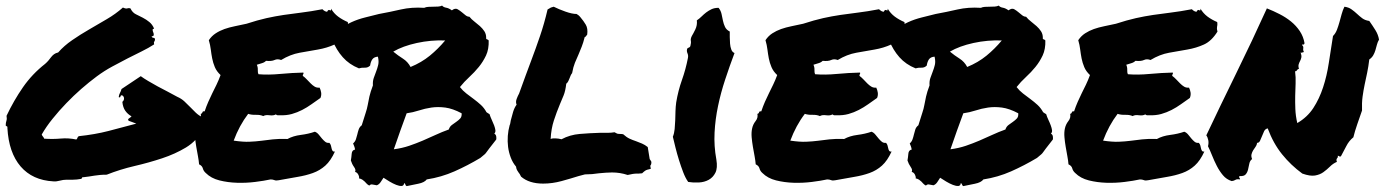

<svg xmlns="http://www.w3.org/2000/svg" viewBox="-20 -627 4847 672"><path d="M692.4 -175.8Q668.9 -133.8 630.9 -110.8Q592.8 -87.9 546.9 -72.8Q501 -57.6 450.7 -45.9Q400.4 -34.2 353.5 -15.6Q339.8 -15.6 329.6 -14.6Q319.3 -13.7 310.1 -12.2Q300.8 -10.7 292 -9.3Q283.2 -7.8 272.5 -6.8Q268.6 -7.8 267.6 -5.4Q266.6 -2.9 264.6 -1Q248 2 234.9 2Q221.7 2 212.9 2Q201.2 2 189 5.4Q176.8 8.8 167 7.8Q93.8 3.9 52.2 -44.4Q10.7 -92.8 5.9 -178.7Q6.8 -183.6 4.4 -184.6Q2 -185.5 0 -187.5Q0 -197.3 2.4 -204.1Q4.9 -210.9 2.9 -221.7Q28.3 -275.4 60.5 -321.8Q92.8 -368.2 137.7 -403.3Q144.5 -409.2 149.4 -415Q154.3 -420.9 158.7 -426.8Q163.1 -432.6 168.9 -437Q174.8 -441.4 183.6 -443.4Q204.1 -466.8 232.4 -486.3Q260.7 -505.9 292 -523.9Q323.2 -542 354 -560.1Q384.8 -578.1 410.2 -600.6Q420.9 -595.7 425.8 -597.7Q430.7 -599.6 436.5 -597.7Q443.4 -583 455.6 -577.1Q467.8 -571.3 480 -564.9Q492.2 -558.6 502.9 -549.8Q513.7 -541 519.5 -526.4Q513.7 -526.4 514.2 -522Q514.6 -517.6 516.6 -513.2Q518.6 -508.8 518.1 -504.4Q517.6 -500 510.7 -500Q511.7 -495.1 517.1 -494.6Q522.5 -494.1 522.5 -489.3Q522.5 -484.4 520 -481.4Q517.6 -478.5 519.5 -471.7Q500 -459 476.1 -447.3Q452.1 -435.5 426.3 -422.4Q400.4 -409.2 372.6 -394Q344.7 -378.9 318.4 -359.4Q292 -339.8 264.6 -315.9Q237.3 -292 211.9 -265.6Q186.5 -239.3 164.1 -211.4Q141.6 -183.6 126 -156.2Q127.9 -151.4 130.4 -148.9Q132.8 -146.5 134.8 -141.6Q166 -139.6 192.9 -142.1Q219.7 -144.5 247.1 -138.7Q250 -140.6 251 -144.5Q252 -148.4 255.9 -150.4Q311.5 -156.2 359.4 -168.5Q407.2 -180.7 457 -194.3Q449.2 -197.3 442.9 -199.7Q436.5 -202.1 430.7 -204.1Q425.8 -209 431.2 -212.4Q436.5 -215.8 440.4 -219.7Q426.8 -227.5 418.5 -239.3Q410.2 -251 408.2 -270.5Q414.1 -275.4 414.1 -282.2Q414.1 -289.1 408.2 -293Q404.3 -293.9 403.3 -293Q402.3 -292 401.9 -290Q401.4 -288.1 400.4 -286.6Q399.4 -285.2 395.5 -287.1Q396.5 -295.9 399.9 -301.8Q403.3 -307.6 405.3 -315.4L472.7 -360.4Q483.4 -352.5 499 -343.3Q514.6 -334 531.7 -324.7Q548.8 -315.4 566.9 -306.2Q585 -296.9 600.6 -288.1Q614.3 -282.2 625 -272.5Q635.7 -262.7 645.5 -252.4Q655.3 -242.2 665.5 -232.4Q675.8 -222.7 689.5 -215.8Q687.5 -203.1 690.4 -195.3Q693.4 -187.5 692.4 -175.8Z M1197.3 -549.8Q1198.2 -543 1197.8 -539.6Q1197.3 -536.1 1196.8 -533.2Q1196.3 -530.3 1196.3 -526.9Q1196.3 -523.4 1198.2 -516.6Q1177.7 -483.4 1150.9 -471.2Q1124 -459 1092.8 -453.6Q1061.5 -448.2 1028.8 -442.4Q996.1 -436.5 963.9 -417Q951.2 -421.9 940.9 -417Q930.7 -412.1 911.1 -414.1Q905.3 -408.2 896.5 -405.8Q887.7 -403.3 878.9 -400.4Q882.8 -391.6 882.3 -382.3Q881.8 -373 884.8 -367.2Q918.9 -364.3 960.4 -368.2Q1002 -372.1 1042 -373Q1043 -368.2 1041 -366.7Q1039.1 -365.2 1040 -361.3Q1046.9 -356.4 1053.7 -349.1Q1060.5 -341.8 1067.4 -335Q1074.2 -328.1 1081.5 -323.7Q1088.9 -319.3 1098.6 -320.3Q1102.5 -312.5 1104 -303.2Q1105.5 -293.9 1101.6 -284.2Q1085.9 -273.4 1070.3 -262.2Q1054.7 -251 1037.6 -242.2Q1020.5 -233.4 1001.5 -228Q982.4 -222.7 959 -223.6Q954.1 -223.6 951.7 -223.6Q949.2 -223.6 945.3 -226.6Q937.5 -221.7 923.3 -223.6Q909.2 -225.6 901.4 -220.7Q890.6 -225.6 875.5 -225.1Q860.4 -224.6 848.6 -228.5Q833 -208 820.3 -184.6Q807.6 -161.1 797.9 -134.8Q831.1 -129.9 853 -130.9Q875 -131.8 894.5 -134.3Q914.1 -136.7 934.6 -139.2Q955.1 -141.6 986.3 -140.6Q1005.9 -151.4 1032.7 -154.8Q1059.6 -158.2 1082 -166Q1089.8 -163.1 1095.7 -155.8Q1101.6 -148.4 1106.9 -142.1Q1112.3 -135.7 1118.2 -130.9Q1124 -126 1132.8 -127Q1136.7 -123 1138.2 -117.7Q1139.6 -112.3 1140.6 -107.4Q1141.6 -102.5 1144 -99.1Q1146.5 -95.7 1152.3 -96.7Q1137.7 -64.5 1118.7 -47.4Q1099.6 -30.3 1075.2 -21.5Q1050.8 -12.7 1021 -7.8Q991.2 -2.9 955.1 3.9Q946.3 5.9 940.4 3.4Q934.6 1 926.8 1Q904.3 5.9 873 9.8Q841.8 13.7 809.6 12.7Q777.3 11.7 748 4.4Q718.8 -2.9 700.2 -21.5Q692.4 -28.3 689.9 -37.6Q687.5 -46.9 676.8 -51.8Q675.8 -64.5 672.9 -80.1Q669.9 -95.7 667 -112.8Q664.1 -129.9 662.6 -146.5Q661.1 -163.1 664.1 -176.8Q667 -191.4 676.3 -203.1Q685.5 -214.8 682.6 -228.5Q687.5 -229.5 688.5 -233.9Q689.5 -238.3 696.3 -237.3Q702.1 -254.9 709 -270.5Q715.8 -286.1 723.1 -300.8Q730.5 -315.4 737.8 -330.6Q745.1 -345.7 752 -364.3Q738.3 -377 731.9 -392.1Q725.6 -407.2 722.7 -422.4Q719.7 -437.5 717.8 -453.6Q715.8 -469.7 710.9 -486.3Q720.7 -501 734.9 -510.3Q749 -519.5 765.6 -525.4Q782.2 -531.2 801.8 -535.2Q821.3 -539.1 842.8 -543.9Q881.8 -556.6 912.6 -563.5Q943.4 -570.3 973.1 -574.7Q1002.9 -579.1 1035.2 -583Q1067.4 -586.9 1108.4 -594.7Q1117.2 -585.9 1125 -585.9Q1128.9 -594.7 1134.3 -591.3Q1139.6 -587.9 1138.7 -596.7Q1148.4 -580.1 1163.6 -568.8Q1178.7 -557.6 1197.3 -549.8Z M1710 -159.2Q1715.8 -156.2 1716.8 -149.4Q1717.8 -142.6 1716.8 -138.7Q1699.2 -116.2 1692.4 -107.4Q1685.5 -98.6 1682.6 -94.2Q1679.7 -89.8 1676.3 -86.9Q1672.9 -84 1661.1 -74.2Q1617.2 -47.9 1570.8 -27.3Q1524.4 -6.8 1473.6 1Q1465.8 11.7 1443.8 16.1Q1421.9 20.5 1403.3 24.4Q1399.4 22.5 1398.9 19Q1398.4 15.6 1394.5 13.7Q1393.6 23.4 1385.7 23.9Q1377.9 24.4 1366.7 20Q1355.5 15.6 1343.3 8.3Q1331.1 1 1322.3 -4.9Q1317.4 2.9 1312 10.7Q1306.6 18.6 1298.8 21.5Q1288.1 19.5 1282.7 18.6Q1277.3 17.6 1272.5 22.5Q1266.6 19.5 1263.2 15.6Q1259.8 11.7 1256.3 8.3Q1252.9 4.9 1248.5 2Q1244.1 -1 1236.3 -2.9Q1238.3 -6.8 1234.4 -15.1Q1230.5 -23.4 1222.7 -25.4Q1226.6 -32.2 1219.2 -42.5Q1211.9 -52.7 1208 -65.4Q1210 -76.2 1210.9 -88.9Q1211.9 -101.6 1222.7 -103.5Q1221.7 -110.4 1219.7 -115.2Q1217.8 -120.1 1215.8 -125Q1222.7 -130.9 1225.6 -139.2Q1228.5 -147.5 1230.5 -156.2Q1232.4 -165 1235.4 -173.8Q1238.3 -182.6 1246.1 -188.5Q1254.9 -217.8 1259.8 -231.9Q1264.6 -246.1 1267.1 -259.8Q1269.5 -273.4 1272.9 -289.1Q1276.4 -304.7 1285.2 -328.1Q1284.2 -342.8 1288.1 -354Q1292 -365.2 1296.4 -376.5Q1300.8 -387.7 1303.7 -399.9Q1306.6 -412.1 1302.7 -428.7Q1289.1 -427.7 1283.2 -419.4Q1277.3 -411.1 1275.4 -397.5Q1267.6 -389.6 1256.3 -390.1Q1245.1 -390.6 1236.3 -387.7Q1202.1 -401.4 1179.7 -426.8Q1157.2 -452.1 1143.6 -486.3Q1152.3 -508.8 1169.9 -523.9Q1187.5 -539.1 1210 -549.3Q1232.4 -559.6 1257.8 -565.9Q1283.2 -572.3 1306.6 -578.1Q1344.7 -585 1382.8 -593.8Q1420.9 -602.5 1464.8 -599.6Q1470.7 -602.5 1479 -603Q1487.3 -603.5 1496.1 -603.5Q1504.9 -603.5 1513.2 -604Q1521.5 -604.5 1527.3 -607.4Q1532.2 -601.6 1541.5 -600.1Q1550.8 -598.6 1561.5 -590.8Q1573.2 -599.6 1581.5 -594.7Q1589.8 -589.8 1596.7 -584Q1603.5 -578.1 1609.9 -573.2Q1616.2 -568.4 1623 -568.4Q1629.9 -559.6 1640.1 -551.8Q1650.4 -543.9 1659.7 -535.6Q1668.9 -527.3 1675.3 -517.6Q1681.6 -507.8 1681.6 -495.1Q1680.7 -490.2 1684.6 -489.3Q1688.5 -488.3 1690.4 -485.4Q1691.4 -455.1 1681.2 -433.1Q1670.9 -411.1 1655.8 -392.6Q1640.6 -374 1622.6 -357.4Q1604.5 -340.8 1589.8 -322.3Q1599.6 -309.6 1612.3 -299.8Q1625 -290 1638.2 -280.3Q1651.4 -270.5 1663.1 -259.8Q1674.8 -249 1682.6 -234.4Q1684.6 -232.4 1687.5 -231Q1690.4 -229.5 1693.4 -227.5Q1696.3 -217.8 1701.2 -207.5Q1706.1 -197.3 1709.5 -188Q1712.9 -178.7 1713.9 -171.4Q1714.8 -164.1 1710 -159.2ZM1538.1 -485.4Q1488.3 -487.3 1439 -476.6Q1389.6 -465.8 1356.4 -446.3Q1373 -432.6 1390.1 -421.9Q1407.2 -411.1 1417 -392.6Q1455.1 -408.2 1484.4 -432.1Q1513.7 -456.1 1538.1 -485.4ZM1550.8 -173.8Q1553.7 -183.6 1561.5 -189.5Q1569.3 -195.3 1577.1 -200.7Q1585 -206.1 1590.8 -212.4Q1596.7 -218.8 1595.7 -230.5Q1564.5 -247.1 1538.6 -250.5Q1512.7 -253.9 1489.7 -250.5Q1466.8 -247.1 1445.8 -240.2Q1424.8 -233.4 1403.3 -230.5Q1392.6 -202.1 1380.9 -168.9Q1369.1 -135.7 1358.4 -104.5Q1387.7 -108.4 1412.1 -116.7Q1436.5 -125 1459.5 -134.8Q1482.4 -144.5 1504.4 -154.8Q1526.4 -165 1550.8 -173.8Z M2004.9 -10.7Q1977.5 -2 1945.3 6.8Q1913.1 15.6 1880.9 15.6Q1832 15.6 1803.7 -8.8Q1798.8 -19.5 1794.9 -23.4Q1792 -27.3 1789.6 -31.7Q1787.1 -36.1 1786.1 -43.9Q1774.4 -57.6 1767.6 -75.7Q1760.7 -93.8 1758.3 -112.8Q1755.9 -131.8 1757.3 -151.4Q1758.8 -170.9 1763.7 -188.5Q1765.6 -192.4 1766.1 -196.3Q1766.6 -200.2 1767.6 -205.1Q1771.5 -220.7 1775.9 -235.4Q1780.3 -250 1788.1 -260.7Q1784.2 -269.5 1788.1 -280.3Q1792 -291 1796.9 -299.8Q1810.5 -336.9 1819.8 -362.8Q1829.1 -388.7 1838.9 -414.1Q1855.5 -458 1870.1 -501Q1884.8 -543.9 1896.5 -593.8Q1904.3 -598.6 1908.2 -600.6Q1914.1 -602.5 1918 -603.5Q1935.5 -594.7 1959 -586.4Q1982.4 -578.1 1998 -578.1Q2005.9 -573.2 2007.8 -570.8Q2009.8 -568.4 2011.7 -566.4Q2022.5 -553.7 2030.3 -540.5Q2038.1 -527.3 2035.2 -505.9Q2029.3 -497.1 2026.4 -497.1Q2021.5 -477.5 2016.1 -463.9Q2010.7 -450.2 2004.9 -436.5Q1998 -421.9 1992.2 -407.2Q1986.3 -392.6 1982.4 -371.1Q1978.5 -366.2 1977.1 -362.3Q1975.6 -358.4 1973.6 -353.5Q1971.7 -348.6 1969.2 -343.3Q1966.8 -337.9 1961.9 -334Q1959 -308.6 1952.6 -293Q1946.3 -277.3 1939.5 -261.7Q1927.7 -233.4 1918.5 -205.1Q1909.2 -176.8 1907.2 -140.6Q1912.1 -142.6 1916.5 -142.6Q1920.9 -142.6 1924.8 -142.6Q1933.6 -142.6 1945.3 -139.6Q1974.6 -155.3 2009.3 -158.2Q2043.9 -161.1 2078.1 -162.1Q2091.8 -162.1 2105.5 -162.1Q2119.1 -162.1 2130.9 -164.1Q2139.6 -159.2 2142.1 -158.7Q2144.5 -158.2 2149.4 -158.2Q2156.2 -158.2 2161.1 -157.2Q2172.9 -146.5 2183.6 -141.6Q2194.3 -136.7 2206.1 -132.8Q2216.8 -128.9 2227.1 -124.5Q2237.3 -120.1 2247.1 -112.3L2253.9 -70.3Q2260.7 -61.5 2259.8 -58.6Q2259.8 -50.8 2255.9 -46.9L2257.8 -36.1Q2243.2 -33.2 2237.8 -29.3Q2232.4 -25.4 2227.5 -20.5Q2219.7 -19.5 2216.3 -19.5Q2212.9 -19.5 2210 -19.5Q2196.3 -19.5 2176.8 -14.6Q2150.4 -23.4 2122.1 -23.4Q2111.3 -23.4 2099.6 -22.5Q2087.9 -21.5 2076.2 -20.5Q2064.5 -18.6 2052.2 -17.6Q2040 -16.6 2027.3 -16.6Z M2487.3 -68.4Q2492.2 -39.1 2483.9 -22.5Q2475.6 -5.9 2460.4 2.4Q2445.3 10.7 2425.8 11.7Q2406.2 12.7 2388.7 9.8Q2378.9 -3.9 2371.1 -24.4Q2363.3 -44.9 2356.4 -66.9Q2349.6 -88.9 2344.2 -110.4Q2338.9 -131.8 2335 -148.4Q2339.8 -160.2 2341.3 -175.3Q2342.8 -190.4 2343.3 -206.1Q2343.8 -221.7 2344.2 -237.8Q2344.7 -253.9 2346.7 -268.6Q2353.5 -309.6 2366.7 -346.7Q2379.9 -383.8 2387.7 -423.8Q2389.6 -432.6 2386.2 -440.4Q2382.8 -448.2 2384.8 -455.1Q2385.7 -459 2390.6 -460.4Q2395.5 -461.9 2396.5 -466.8Q2399.4 -477.5 2397.9 -484.4Q2396.5 -491.2 2401.4 -501Q2406.2 -508.8 2413.6 -523.9Q2420.9 -539.1 2418.9 -555.7Q2427.7 -561.5 2435.5 -569.3Q2443.4 -577.1 2451.7 -583.5Q2460 -589.8 2470.2 -594.7Q2480.5 -599.6 2495.1 -599.6Q2502.9 -589.8 2505.4 -578.1Q2507.8 -566.4 2510.3 -554.7Q2512.7 -543 2517.6 -532.7Q2522.5 -522.5 2534.2 -516.6Q2534.2 -508.8 2534.2 -497.1Q2534.2 -485.4 2535.2 -474.1Q2536.1 -462.9 2539.6 -453.6Q2543 -444.3 2550.8 -441.4Q2533.2 -394.5 2518.1 -348.6Q2502.9 -302.7 2493.2 -256.3Q2483.4 -210 2481 -163.1Q2478.5 -116.2 2487.3 -68.4Z M3145.5 -549.8Q3146.5 -543 3146 -539.6Q3145.5 -536.1 3145 -533.2Q3144.5 -530.3 3144.5 -526.9Q3144.5 -523.4 3146.5 -516.6Q3126 -483.4 3099.1 -471.2Q3072.3 -459 3041 -453.6Q3009.8 -448.2 2977.1 -442.4Q2944.3 -436.5 2912.1 -417Q2899.4 -421.9 2889.2 -417Q2878.9 -412.1 2859.4 -414.1Q2853.5 -408.2 2844.7 -405.8Q2835.9 -403.3 2827.1 -400.4Q2831.1 -391.6 2830.6 -382.3Q2830.1 -373 2833 -367.2Q2867.2 -364.3 2908.7 -368.2Q2950.2 -372.1 2990.2 -373Q2991.2 -368.2 2989.3 -366.7Q2987.3 -365.2 2988.3 -361.3Q2995.1 -356.4 3002 -349.1Q3008.8 -341.8 3015.6 -335Q3022.5 -328.1 3029.8 -323.7Q3037.1 -319.3 3046.9 -320.3Q3050.8 -312.5 3052.2 -303.2Q3053.7 -293.9 3049.8 -284.2Q3034.2 -273.4 3018.6 -262.2Q3002.9 -251 2985.8 -242.2Q2968.8 -233.4 2949.7 -228Q2930.7 -222.7 2907.2 -223.6Q2902.3 -223.6 2899.9 -223.6Q2897.5 -223.6 2893.6 -226.6Q2885.7 -221.7 2871.6 -223.6Q2857.4 -225.6 2849.6 -220.7Q2838.9 -225.6 2823.7 -225.1Q2808.6 -224.6 2796.9 -228.5Q2781.2 -208 2768.6 -184.6Q2755.9 -161.1 2746.1 -134.8Q2779.3 -129.9 2801.3 -130.9Q2823.2 -131.8 2842.8 -134.3Q2862.3 -136.7 2882.8 -139.2Q2903.3 -141.6 2934.6 -140.6Q2954.1 -151.4 2981 -154.8Q3007.8 -158.2 3030.3 -166Q3038.1 -163.1 3043.9 -155.8Q3049.8 -148.4 3055.2 -142.1Q3060.5 -135.7 3066.4 -130.9Q3072.3 -126 3081.1 -127Q3085 -123 3086.4 -117.7Q3087.9 -112.3 3088.9 -107.4Q3089.8 -102.5 3092.3 -99.1Q3094.7 -95.7 3100.6 -96.7Q3085.9 -64.5 3066.9 -47.4Q3047.9 -30.3 3023.4 -21.5Q2999 -12.7 2969.2 -7.8Q2939.5 -2.9 2903.3 3.9Q2894.5 5.9 2888.7 3.4Q2882.8 1 2875 1Q2852.5 5.9 2821.3 9.8Q2790 13.7 2757.8 12.7Q2725.6 11.7 2696.3 4.4Q2667 -2.9 2648.4 -21.5Q2640.6 -28.3 2638.2 -37.6Q2635.7 -46.9 2625 -51.8Q2624 -64.5 2621.1 -80.1Q2618.2 -95.7 2615.2 -112.8Q2612.3 -129.9 2610.8 -146.5Q2609.4 -163.1 2612.3 -176.8Q2615.2 -191.4 2624.5 -203.1Q2633.8 -214.8 2630.9 -228.5Q2635.7 -229.5 2636.7 -233.9Q2637.7 -238.3 2644.5 -237.3Q2650.4 -254.9 2657.2 -270.5Q2664.1 -286.1 2671.4 -300.8Q2678.7 -315.4 2686 -330.6Q2693.4 -345.7 2700.2 -364.3Q2686.5 -377 2680.2 -392.1Q2673.8 -407.2 2670.9 -422.4Q2668 -437.5 2666 -453.6Q2664.1 -469.7 2659.2 -486.3Q2668.9 -501 2683.1 -510.3Q2697.3 -519.5 2713.9 -525.4Q2730.5 -531.2 2750 -535.2Q2769.5 -539.1 2791 -543.9Q2830.1 -556.6 2860.8 -563.5Q2891.6 -570.3 2921.4 -574.7Q2951.2 -579.1 2983.4 -583Q3015.6 -586.9 3056.6 -594.7Q3065.4 -585.9 3073.2 -585.9Q3077.1 -594.7 3082.5 -591.3Q3087.9 -587.9 3086.9 -596.7Q3096.7 -580.1 3111.8 -568.8Q3127 -557.6 3145.5 -549.8Z M3658.2 -159.2Q3664.1 -156.2 3665 -149.4Q3666 -142.6 3665 -138.7Q3647.5 -116.2 3640.6 -107.4Q3633.8 -98.6 3630.9 -94.2Q3627.9 -89.8 3624.5 -86.9Q3621.1 -84 3609.4 -74.2Q3565.4 -47.9 3519 -27.3Q3472.7 -6.8 3421.9 1Q3414.1 11.7 3392.1 16.1Q3370.1 20.5 3351.6 24.4Q3347.7 22.5 3347.2 19Q3346.7 15.6 3342.8 13.7Q3341.8 23.4 3334 23.9Q3326.2 24.4 3314.9 20Q3303.7 15.6 3291.5 8.3Q3279.3 1 3270.5 -4.9Q3265.6 2.9 3260.3 10.7Q3254.9 18.6 3247.1 21.5Q3236.3 19.5 3231 18.6Q3225.6 17.6 3220.7 22.5Q3214.8 19.5 3211.4 15.6Q3208 11.7 3204.6 8.3Q3201.2 4.9 3196.8 2Q3192.4 -1 3184.6 -2.9Q3186.5 -6.8 3182.6 -15.1Q3178.7 -23.4 3170.9 -25.4Q3174.8 -32.2 3167.5 -42.5Q3160.2 -52.7 3156.2 -65.4Q3158.2 -76.2 3159.2 -88.9Q3160.2 -101.6 3170.9 -103.5Q3169.9 -110.4 3168 -115.2Q3166 -120.1 3164.1 -125Q3170.9 -130.9 3173.8 -139.2Q3176.8 -147.5 3178.7 -156.2Q3180.7 -165 3183.6 -173.8Q3186.5 -182.6 3194.3 -188.5Q3203.1 -217.8 3208 -231.9Q3212.9 -246.1 3215.3 -259.8Q3217.8 -273.4 3221.2 -289.1Q3224.6 -304.7 3233.4 -328.1Q3232.4 -342.8 3236.3 -354Q3240.2 -365.2 3244.6 -376.5Q3249 -387.7 3252 -399.9Q3254.9 -412.1 3251 -428.7Q3237.3 -427.7 3231.4 -419.4Q3225.6 -411.1 3223.6 -397.5Q3215.8 -389.6 3204.6 -390.1Q3193.4 -390.6 3184.6 -387.7Q3150.4 -401.4 3127.9 -426.8Q3105.5 -452.1 3091.8 -486.3Q3100.6 -508.8 3118.2 -523.9Q3135.7 -539.1 3158.2 -549.3Q3180.7 -559.6 3206.1 -565.9Q3231.4 -572.3 3254.9 -578.1Q3293 -585 3331.1 -593.8Q3369.1 -602.5 3413.1 -599.6Q3418.9 -602.5 3427.2 -603Q3435.5 -603.5 3444.3 -603.5Q3453.1 -603.5 3461.4 -604Q3469.7 -604.5 3475.6 -607.4Q3480.5 -601.6 3489.7 -600.1Q3499 -598.6 3509.8 -590.8Q3521.5 -599.6 3529.8 -594.7Q3538.1 -589.8 3544.9 -584Q3551.8 -578.1 3558.1 -573.2Q3564.5 -568.4 3571.3 -568.4Q3578.1 -559.6 3588.4 -551.8Q3598.6 -543.9 3607.9 -535.6Q3617.2 -527.3 3623.5 -517.6Q3629.9 -507.8 3629.9 -495.1Q3628.9 -490.2 3632.8 -489.3Q3636.7 -488.3 3638.7 -485.4Q3639.6 -455.1 3629.4 -433.1Q3619.1 -411.1 3604 -392.6Q3588.9 -374 3570.8 -357.4Q3552.7 -340.8 3538.1 -322.3Q3547.9 -309.6 3560.5 -299.8Q3573.2 -290 3586.4 -280.3Q3599.6 -270.5 3611.3 -259.8Q3623 -249 3630.9 -234.4Q3632.8 -232.4 3635.7 -231Q3638.7 -229.5 3641.6 -227.5Q3644.5 -217.8 3649.4 -207.5Q3654.3 -197.3 3657.7 -188Q3661.1 -178.7 3662.1 -171.4Q3663.1 -164.1 3658.2 -159.2ZM3486.3 -485.4Q3436.5 -487.3 3387.2 -476.6Q3337.9 -465.8 3304.7 -446.3Q3321.3 -432.6 3338.4 -421.9Q3355.5 -411.1 3365.2 -392.6Q3403.3 -408.2 3432.6 -432.1Q3461.9 -456.1 3486.3 -485.4ZM3499 -173.8Q3502 -183.6 3509.8 -189.5Q3517.6 -195.3 3525.4 -200.7Q3533.2 -206.1 3539.1 -212.4Q3544.9 -218.8 3543.9 -230.5Q3512.7 -247.1 3486.8 -250.5Q3460.9 -253.9 3438 -250.5Q3415 -247.1 3394 -240.2Q3373 -233.4 3351.6 -230.5Q3340.8 -202.1 3329.1 -168.9Q3317.4 -135.7 3306.6 -104.5Q3335.9 -108.4 3360.4 -116.7Q3384.8 -125 3407.7 -134.8Q3430.7 -144.5 3452.6 -154.8Q3474.6 -165 3499 -173.8Z M4240.2 -549.8Q4241.2 -543 4240.7 -539.6Q4240.2 -536.1 4239.7 -533.2Q4239.3 -530.3 4239.3 -526.9Q4239.3 -523.4 4241.2 -516.6Q4220.7 -483.4 4193.8 -471.2Q4167 -459 4135.7 -453.6Q4104.5 -448.2 4071.8 -442.4Q4039.1 -436.5 4006.8 -417Q3994.1 -421.9 3983.9 -417Q3973.6 -412.1 3954.1 -414.1Q3948.2 -408.2 3939.5 -405.8Q3930.7 -403.3 3921.9 -400.4Q3925.8 -391.6 3925.3 -382.3Q3924.8 -373 3927.7 -367.2Q3961.9 -364.3 4003.4 -368.2Q4044.9 -372.1 4085 -373Q4085.9 -368.2 4084 -366.7Q4082 -365.2 4083 -361.3Q4089.8 -356.4 4096.7 -349.1Q4103.5 -341.8 4110.4 -335Q4117.2 -328.1 4124.5 -323.7Q4131.8 -319.3 4141.6 -320.3Q4145.5 -312.5 4147 -303.2Q4148.4 -293.9 4144.5 -284.2Q4128.9 -273.4 4113.3 -262.2Q4097.7 -251 4080.6 -242.2Q4063.5 -233.4 4044.4 -228Q4025.4 -222.7 4002 -223.6Q3997.1 -223.6 3994.6 -223.6Q3992.2 -223.6 3988.3 -226.6Q3980.5 -221.7 3966.3 -223.6Q3952.1 -225.6 3944.3 -220.7Q3933.6 -225.6 3918.5 -225.1Q3903.3 -224.6 3891.6 -228.5Q3876 -208 3863.3 -184.6Q3850.6 -161.1 3840.8 -134.8Q3874 -129.9 3896 -130.9Q3918 -131.8 3937.5 -134.3Q3957 -136.7 3977.5 -139.2Q3998 -141.6 4029.3 -140.6Q4048.8 -151.4 4075.7 -154.8Q4102.5 -158.2 4125 -166Q4132.8 -163.1 4138.7 -155.8Q4144.5 -148.4 4149.9 -142.1Q4155.3 -135.7 4161.1 -130.9Q4167 -126 4175.8 -127Q4179.7 -123 4181.2 -117.7Q4182.6 -112.3 4183.6 -107.4Q4184.6 -102.5 4187 -99.1Q4189.5 -95.7 4195.3 -96.7Q4180.7 -64.5 4161.6 -47.4Q4142.6 -30.3 4118.2 -21.5Q4093.8 -12.7 4064 -7.8Q4034.2 -2.9 3998 3.9Q3989.3 5.9 3983.4 3.4Q3977.5 1 3969.7 1Q3947.3 5.9 3916 9.8Q3884.8 13.7 3852.5 12.7Q3820.3 11.7 3791 4.4Q3761.7 -2.9 3743.2 -21.5Q3735.4 -28.3 3732.9 -37.6Q3730.5 -46.9 3719.7 -51.8Q3718.8 -64.5 3715.8 -80.1Q3712.9 -95.7 3710 -112.8Q3707 -129.9 3705.6 -146.5Q3704.1 -163.1 3707 -176.8Q3710 -191.4 3719.2 -203.1Q3728.5 -214.8 3725.6 -228.5Q3730.5 -229.5 3731.4 -233.9Q3732.4 -238.3 3739.3 -237.3Q3745.1 -254.9 3752 -270.5Q3758.8 -286.1 3766.1 -300.8Q3773.4 -315.4 3780.8 -330.6Q3788.1 -345.7 3794.9 -364.3Q3781.2 -377 3774.9 -392.1Q3768.6 -407.2 3765.6 -422.4Q3762.7 -437.5 3760.7 -453.6Q3758.8 -469.7 3753.9 -486.3Q3763.7 -501 3777.8 -510.3Q3792 -519.5 3808.6 -525.4Q3825.2 -531.2 3844.7 -535.2Q3864.3 -539.1 3885.7 -543.9Q3924.8 -556.6 3955.6 -563.5Q3986.3 -570.3 4016.1 -574.7Q4045.9 -579.1 4078.1 -583Q4110.4 -586.9 4151.4 -594.7Q4160.2 -585.9 4168 -585.9Q4171.9 -594.7 4177.2 -591.3Q4182.6 -587.9 4181.6 -596.7Q4191.4 -580.1 4206.5 -568.8Q4221.7 -557.6 4240.2 -549.8Z M4417 -177.7Q4408.2 -175.8 4404.3 -167.5Q4400.4 -159.2 4397 -150.4Q4393.6 -141.6 4390.1 -134.3Q4386.7 -127 4379.9 -127Q4378.9 -119.1 4374.5 -113.3Q4370.1 -107.4 4366.2 -101.1Q4362.3 -94.7 4360.4 -87.4Q4358.4 -80.1 4362.3 -70.3Q4354.5 -64.5 4352.5 -53.7Q4350.6 -43 4348.1 -33.2Q4345.7 -23.4 4339.8 -16.6Q4334 -9.8 4318.4 -10.7Q4315.4 -6.8 4317.4 -5.9Q4319.3 -4.9 4320.3 1Q4309.6 -1 4304.2 2.4Q4298.8 5.9 4291 6.8Q4272.5 1 4260.3 -13.7Q4248 -28.3 4238.8 -46.4Q4229.5 -64.5 4222.2 -83Q4214.8 -101.6 4208 -115.2Q4210.9 -126 4209 -136.2Q4207 -146.5 4202.1 -153.3Q4250 -254.9 4306.6 -370.1Q4363.3 -485.4 4414.1 -597.7Q4436.5 -588.9 4458.5 -577.6Q4480.5 -566.4 4498.5 -551.8Q4516.6 -537.1 4529.3 -518.1Q4542 -499 4545.9 -475.6Q4543.9 -469.7 4541.5 -471.2Q4539.1 -472.7 4537.1 -469.7Q4541 -464.8 4541.5 -462.9Q4542 -460.9 4541.5 -459Q4541 -457 4541 -453.6Q4541 -450.2 4543.9 -444.3Q4540 -445.3 4538.6 -443.4Q4537.1 -441.4 4532.2 -443.4Q4536.1 -432.6 4534.7 -425.8Q4533.2 -418.9 4530.3 -413.6Q4527.3 -408.2 4525.4 -401.9Q4523.4 -395.5 4526.4 -385.7Q4523.4 -385.7 4522 -384.3Q4520.5 -382.8 4519.5 -381.3Q4518.6 -379.9 4517.1 -378.4Q4515.6 -377 4512.7 -377.9Q4515.6 -356.4 4514.6 -335Q4513.7 -313.5 4513.2 -291.5Q4512.7 -269.5 4513.7 -245.6Q4514.6 -221.7 4520.5 -196.3Q4555.7 -216.8 4576.7 -249Q4597.7 -281.2 4610.8 -321.3Q4624 -361.3 4630.9 -407.2Q4637.7 -453.1 4645.5 -501Q4654.3 -509.8 4659.2 -522.5Q4664.1 -535.2 4668 -549.3Q4671.9 -563.5 4675.8 -577.6Q4679.7 -591.8 4685.5 -603.5Q4700.2 -601.6 4710.4 -594.2Q4720.7 -586.9 4729.5 -578.6Q4738.3 -570.3 4748 -563Q4757.8 -555.7 4772.5 -553.7Q4784.2 -537.1 4793.9 -521.5Q4803.7 -505.9 4806.6 -488.3Q4801.8 -480.5 4799.3 -470.7Q4796.9 -460.9 4793.9 -451.2Q4791 -441.4 4786.1 -433.1Q4781.2 -424.8 4772.5 -418.9Q4769.5 -393.6 4765.1 -372.6Q4760.7 -351.6 4756.3 -331.1Q4752 -310.5 4749 -288.6Q4746.1 -266.6 4747.1 -240.2Q4739.3 -217.8 4730.5 -192.4Q4721.7 -167 4716.8 -146.5Q4701.2 -133.8 4692.4 -116.2Q4683.6 -98.6 4673.8 -81.1Q4669.9 -77.1 4668.9 -79.1Q4668 -81.1 4662.1 -82Q4663.1 -78.1 4662.1 -76.2Q4661.1 -74.2 4659.7 -72.8Q4658.2 -71.3 4657.7 -68.4Q4657.2 -65.4 4659.2 -60.5Q4645.5 -54.7 4634.8 -43.9Q4624 -33.2 4611.8 -24.4Q4599.6 -15.6 4582.5 -12.7Q4565.4 -9.8 4538.1 -19.5Q4498 -48.8 4467.3 -86.9Q4436.5 -125 4417 -177.7Z"/></svg>

Font: Permanent Marker
Style: Regular
Weight: 400
Designer: Font Diner, Inc
Foundry: Font Diner, Inc
Version: Version 1.000